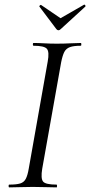

<svg xmlns="http://www.w3.org/2000/svg" viewBox="-20 -811 390 831"><path d="M20.2 0Q17.2 0 17.2 -6Q17.2 -12 20.2 -12Q51.2 -12 67.5 -17Q83.8 -22 91.6 -37Q99.5 -52 104.4 -81L186.4 -544Q194.4 -587 182.7 -600Q171.1 -613 125.2 -613Q122.2 -613 122.2 -619Q122.2 -625 125.2 -625Q145.7 -625 171.4 -623.5Q197 -622 225.6 -622Q258.2 -622 284.2 -623.5Q310.2 -625 329.8 -625Q332 -625 332 -619Q332 -613 329.8 -613Q298.9 -613 282.5 -607Q266.1 -601 258.3 -586Q250.6 -571 244.8 -542L162.8 -81Q155.6 -38 166.7 -25Q177.7 -12 224.8 -12Q226.8 -12 226.8 -6Q226.8 0 224.8 0Q204.4 0 178.8 -1Q153.2 -2 121.6 -2Q92.9 -2 66.9 -1Q40.8 0 20.2 0ZM224 -685 150.4 -782.6Q149.4 -784.7 152.8 -787.7Q156.2 -790.8 157.6 -789.6L242 -732.2L343.4 -790.4Q346.2 -792.2 348.8 -788.4Q351.4 -784.5 349.4 -782.6L242.8 -685Q232.6 -674.8 224 -685Z"/></svg>

Font: Cormorant Garamond Light
Style: Italic
Weight: 300
Italic angle: -10°
Designer: Christian Thalmann (Catharsis Fonts)
Foundry: Catharsis Fonts
Version: Version 4.001